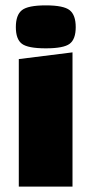

<svg xmlns="http://www.w3.org/2000/svg" viewBox="-20 -695 340 715"><path d="M50 0V-475L250 -500V0ZM61.5 -532Q39 -549 39 -594Q39 -639 61.5 -657Q84 -675 150.5 -675Q217 -675 239.5 -657Q262 -639 262 -594Q262 -549 239.5 -532Q217 -515 150.5 -515Q84 -515 61.5 -532Z"/></svg>

Font: Myanmar Thuriya
Style: Regular
Weight: 400
Designer: Danh Hong
Foundry: Google Inc.
Version: Version 2.00 November 23, 2015